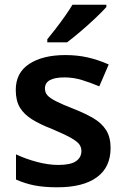

<svg xmlns="http://www.w3.org/2000/svg" viewBox="-20 -786 530 816"><path d="M450 -157Q450 -75 391.5 -32.5Q333 10 224 10Q167 10 126.5 2Q86 -6 48 -23V-130Q88 -111 136.5 -98Q185 -85 228 -85Q280 -85 303 -101Q326 -117 326 -144Q326 -160 317 -172.5Q308 -185 281.5 -200Q255 -215 203 -237Q151 -257 116.5 -278.5Q82 -300 64.5 -329Q47 -358 47 -404Q47 -477 104.5 -514.5Q162 -552 258 -552Q308 -552 352.5 -542Q397 -532 442 -512L402 -419Q364 -435 328 -446Q292 -457 254 -457Q171 -457 171 -410Q171 -393 181.5 -381Q192 -369 218.5 -355.5Q245 -342 294 -323Q342 -304 377 -283.5Q412 -263 431 -233Q450 -203 450 -157ZM432 -756Q416 -738 385.5 -709Q355 -680 322 -652Q289 -624 265 -606H181V-619Q196 -637 216 -663Q236 -689 255.5 -716.5Q275 -744 288 -766H432Z"/></svg>

Font: Noto Sans Malayalam SemiBold
Style: Regular
Weight: 600
Designer: Jelle Bosma - Monotype Design Team
Foundry: Monotype Imaging Inc.
Version: Version 2.104; ttfautohint (v1.8.4.7-5d5b)